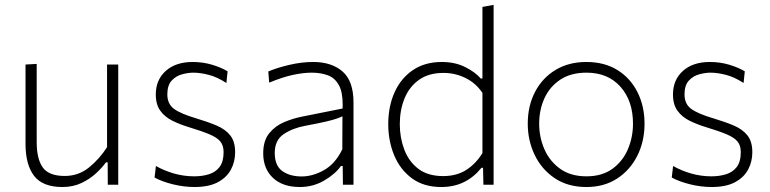

<svg xmlns="http://www.w3.org/2000/svg" viewBox="-20 -760 3169 790"><path d="M237 9.5Q155.5 9.5 120.2 -36.5Q85 -82.5 85 -168V-494.5L131 -497V-174.5Q131 -106 156 -71Q181 -36 246.5 -36Q303 -36 346 -70.8Q389 -105.5 420.5 -154.5V-494.5H466.5V0H423.5L423 -92H416Q400.5 -70.5 375.2 -47Q350 -23.5 315.2 -7Q280.5 9.5 237 9.5Z M780 9.5Q737 9.5 692 -1.5Q647 -12.5 616 -29.5L621.5 -77Q656 -57.5 696.2 -46Q736.5 -34.5 779.5 -34.5Q812 -34.5 839.5 -43Q867 -51.5 883.5 -73Q900 -94.5 900 -134.5Q900 -161 886.8 -177.5Q873.5 -194 842.2 -207.2Q811 -220.5 758 -236.5Q721.5 -247.5 690.2 -262.8Q659 -278 640 -303.8Q621 -329.5 621 -371Q621 -431.5 662 -468.2Q703 -505 773 -505Q814.5 -505 852.2 -493.8Q890 -482.5 916.5 -466.5L911.5 -418.5Q874 -443 839 -452Q804 -461 776 -461Q754 -461 729 -454.2Q704 -447.5 686.2 -428.2Q668.5 -409 668.5 -371.5Q668.5 -332.5 695.8 -312.2Q723 -292 789 -272.5Q836 -258.5 871.8 -243.2Q907.5 -228 927.5 -202.8Q947.5 -177.5 947.5 -133.5Q947.5 -94.5 930 -62Q912.5 -29.5 875.8 -10Q839 9.5 780 9.5Z M1213.5 9.5Q1143 9.5 1103 -28.2Q1063 -66 1063 -129Q1063 -181.5 1088 -212Q1113 -242.5 1149.8 -257.8Q1186.5 -273 1222 -280L1389.5 -313.5Q1390 -321.5 1390 -329Q1390 -380.5 1375 -408.5Q1358 -440 1328.2 -450.5Q1298.5 -461 1263 -461Q1228.5 -461 1186 -452Q1143.5 -443 1087.5 -420L1084 -466Q1120.5 -481.5 1170.8 -493.2Q1221 -505 1268.5 -505Q1344.5 -505 1389.5 -465.8Q1434.5 -426.5 1434.5 -338.5V0H1391L1390 -77H1383Q1358.5 -43 1313.2 -16.8Q1268 9.5 1213.5 9.5ZM1221 -34Q1267 -34 1313.5 -60.2Q1360 -86.5 1388.5 -146L1389 -281.5Q1380 -277 1365 -271.8Q1350 -266.5 1320 -259.5Q1290 -252.5 1236.5 -242.5Q1184.5 -233 1147.5 -208.2Q1110.5 -183.5 1110.5 -131Q1110.5 -78 1141.8 -56Q1173 -34 1221 -34Z M1795.5 9.5Q1723.5 9.5 1675 -26.2Q1626.5 -62 1602 -120.8Q1577.5 -179.5 1577.5 -249Q1577.5 -323 1603.8 -380.8Q1630 -438.5 1679.2 -471.8Q1728.5 -505 1797.5 -505Q1852.5 -505 1894.2 -484Q1936 -463 1958 -437H1965V-731.5L2011 -740V0H1969L1967.5 -69.5H1961Q1930 -31 1889 -10.8Q1848 9.5 1795.5 9.5ZM1803.5 -35.5Q1858 -35.5 1897.5 -60.2Q1937 -85 1965 -130V-378Q1937 -419 1894.5 -439.5Q1852 -460 1805 -460Q1744 -460 1704 -431.5Q1664 -403 1644.5 -355Q1625 -307 1625 -249Q1625 -193.5 1643.5 -144.5Q1662 -95.5 1701.2 -65.5Q1740.5 -35.5 1803.5 -35.5Z M2393 9.5Q2316.5 9.5 2262.5 -26.8Q2208.5 -63 2180 -122.5Q2151.5 -182 2151.5 -251Q2151.5 -325 2181.8 -382.5Q2212 -440 2266.2 -472.5Q2320.5 -505 2392.5 -505Q2467 -505 2520.5 -471.8Q2574 -438.5 2603 -380.8Q2632 -323 2632 -251Q2632 -178 2602.2 -119Q2572.5 -60 2519 -25.2Q2465.5 9.5 2393 9.5ZM2393 -34.5Q2457.5 -34.5 2500 -65.5Q2542.5 -96.5 2563.5 -146Q2584.5 -195.5 2584.5 -251Q2584.5 -345 2533 -403Q2481.5 -461 2393 -461Q2329.5 -461 2286.2 -432.8Q2243 -404.5 2220.8 -357Q2198.5 -309.5 2198.5 -251Q2198.5 -195.5 2220 -146Q2241.5 -96.5 2284.8 -65.5Q2328 -34.5 2393 -34.5Z M2908 9.5Q2865 9.5 2820 -1.5Q2775 -12.5 2744 -29.5L2749.5 -77Q2784 -57.5 2824.2 -46Q2864.5 -34.5 2907.5 -34.5Q2940 -34.5 2967.5 -43Q2995 -51.5 3011.5 -73Q3028 -94.5 3028 -134.5Q3028 -161 3014.8 -177.5Q3001.5 -194 2970.2 -207.2Q2939 -220.5 2886 -236.5Q2849.5 -247.5 2818.2 -262.8Q2787 -278 2768 -303.8Q2749 -329.5 2749 -371Q2749 -431.5 2790 -468.2Q2831 -505 2901 -505Q2942.5 -505 2980.2 -493.8Q3018 -482.5 3044.5 -466.5L3039.5 -418.5Q3002 -443 2967 -452Q2932 -461 2904 -461Q2882 -461 2857 -454.2Q2832 -447.5 2814.2 -428.2Q2796.5 -409 2796.5 -371.5Q2796.5 -332.5 2823.8 -312.2Q2851 -292 2917 -272.5Q2964 -258.5 2999.8 -243.2Q3035.5 -228 3055.5 -202.8Q3075.5 -177.5 3075.5 -133.5Q3075.5 -94.5 3058 -62Q3040.5 -29.5 3003.8 -10Q2967 9.5 2908 9.5Z"/></svg>

Font: Heraclito ExtraLight
Style: Regular
Weight: 200
Designer: Kostas Bartsokas (font) & Cristiano Sobral (main changes)
Foundry: Kostas Bartsokas (font) & Cristiano Sobral (main changes)
Version: Version 1.00;July 8, 2020;FontCreator 13.0.0.2655 64-bit